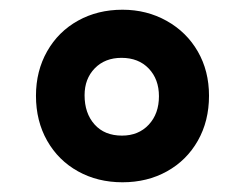

<svg xmlns="http://www.w3.org/2000/svg" viewBox="-20 -877 504 395"><path d="M232 -502Q181 -502 140.5 -524.5Q100 -547 77 -587.5Q54 -628 54 -680Q54 -731 77 -771.5Q100 -812 140.5 -834.5Q181 -857 232 -857Q282 -857 323 -834Q364 -811 387 -771Q410 -731 410 -680Q410 -628 387 -587.5Q364 -547 323.5 -524.5Q283 -502 232 -502ZM230 -758Q196 -758 175 -736.5Q154 -715 154 -681Q154 -644 174.5 -621Q195 -598 231 -598Q265 -598 286 -620.5Q307 -643 307 -679Q307 -714 286 -736Q265 -758 230 -758Z"/></svg>

Font: Libre Franklin ExtraBold
Style: Regular
Weight: 800
Designer: Pablo Impallari, Rodrigo Fuenzalida
Foundry: Impallari Type
Version: Version 1.002; ttfautohint (v1.5)